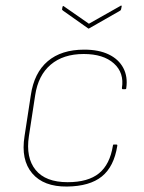

<svg xmlns="http://www.w3.org/2000/svg" viewBox="-20 -672 528 704"><path d="M226 12Q140 13 98 -36.5Q56 -86 70 -173L93 -323Q105 -405 155 -447.5Q205 -490 289 -490Q342 -490 378.5 -472.5Q415 -455 432 -423Q449 -391 443 -349Q443 -345 439 -345H430Q427 -345 427 -349Q436 -405 397.5 -439.5Q359 -474 287 -474Q212 -474 166 -435Q120 -396 109 -323L86 -173Q74 -94 110.5 -49Q147 -4 228 -4Q303 -4 343 -36.5Q383 -69 394 -138Q394 -142 397 -142H407Q411 -142 410 -137Q398 -61 353.5 -25Q309 11 226 12ZM421 -650Q423 -652 425 -651.5Q427 -651 426 -648L424 -638Q423 -635 422.5 -634.5Q422 -634 419 -632L307 -568Q305 -566 303 -568L211 -633Q209 -635 208 -636Q207 -637 208 -640L209 -646Q210 -650 211.5 -650Q213 -650 214 -649L306 -585Z"/></svg>

Font: Sofia Sans Hairline
Style: Italic
Weight: 1
Italic angle: -9°
Designer: Botio Nikoltchev, Ani Petrova
Foundry: lettersoup
Version: Version 4.102